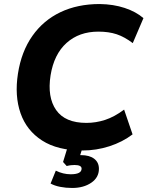

<svg xmlns="http://www.w3.org/2000/svg" viewBox="-20 -736 732 953"><path d="M389 11Q266 11 189 -38.5Q112 -88 82 -174Q52 -260 69 -370Q86 -480 140.5 -557.5Q195 -635 280 -675.5Q365 -716 475 -716Q543 -715 599 -696.5Q655 -678 692 -646L639 -522Q598 -553 559 -566Q520 -579 468 -579Q373 -579 310.5 -523Q248 -467 231 -362Q214 -254 258.5 -190Q303 -126 409 -126Q456 -126 502 -141Q548 -156 596 -192L638 -69Q588 -31 523 -10Q458 11 389 11ZM338 197Q307 197 279 191.5Q251 186 231 175L257 111Q293 129 331 129Q385 129 385 101Q385 83 350 83Q342 83 332.5 84Q323 85 311 88L293 68L320 -20H395L378 34H382Q424 34 447.5 52Q471 70 471 102Q471 145 433 171Q395 197 338 197Z"/></svg>

Font: Mulish ExtraBold
Style: Italic
Weight: 800
Italic angle: -9°
Designer: Vernon Adams
Foundry: Vernon Adams
Version: Version 3.603; ttfautohint (v1.8.3)